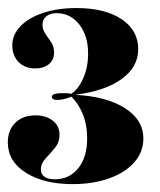

<svg xmlns="http://www.w3.org/2000/svg" viewBox="-22 -717 401 482"><path d="M160.5 -254.8Q87.9 -254.8 42.7 -283.5Q-2.4 -312.1 -2.4 -359.7Q-2.4 -390.3 16.5 -408.9Q35.5 -427.4 66.9 -427.4Q93.5 -427.4 110.5 -414.1Q127.4 -400.8 127.4 -379Q127.4 -359.7 115.7 -345.6Q104 -331.5 92.3 -319Q80.6 -306.5 80.6 -291.9Q80.6 -279.8 89.5 -273.4Q98.4 -266.9 115.3 -266.9Q152.4 -266.9 174.6 -294.8Q196.8 -322.6 196.8 -369.4Q196.8 -403.2 185.9 -430.2Q175 -457.3 157.3 -474.2Q141.9 -468.5 133.9 -467.3Q125.8 -466.1 120.2 -466.1Q115.3 -466.1 111.7 -468.1Q108.1 -470.2 108.1 -473.4Q108.1 -479 114.9 -481Q121.8 -483.1 133.1 -483.1Q138.7 -483.1 144 -483.1Q149.2 -483.1 157.3 -481.5Q175.8 -494.4 187.5 -521.8Q199.2 -549.2 199.2 -582.3Q199.2 -627.4 177 -655.6Q154.8 -683.9 120.2 -683.9Q104 -683.9 94.4 -676.2Q84.7 -668.5 84.7 -654.8Q84.7 -642.7 91.9 -632.3Q99.2 -621.8 106.5 -610.9Q113.7 -600 113.7 -584.7Q113.7 -566.9 100.8 -556Q87.9 -545.2 66.9 -545.2Q40.3 -545.2 24.6 -561.3Q8.9 -577.4 8.9 -603.2Q8.9 -629.8 29.4 -651.2Q50 -672.6 86.7 -684.7Q123.4 -696.8 170.2 -696.8Q241.1 -696.8 283.1 -669Q325 -641.1 325 -593.5Q325 -549.2 283.9 -519Q242.7 -488.7 166.1 -479Q245.2 -475 291.5 -445.6Q337.9 -416.1 337.9 -369.4Q337.9 -335.5 315.3 -309.7Q292.7 -283.9 252.4 -269.4Q212.1 -254.8 160.5 -254.8Z"/></svg>

Font: Playfair 144pt SemiCondensed Black
Style: Regular
Weight: 900
Width: 4
Designer: Claus Eggers Sørensen
Foundry: Claus Eggers Sørensen
Version: Version 2.203